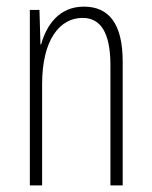

<svg xmlns="http://www.w3.org/2000/svg" viewBox="-20 -559 458 579"><path d="M233 -539C158 -539 120 -483 104 -425H102L99 -529H70V0H107V-305C107 -439 160 -505 229 -505C282 -505 313 -463 313 -362V0H350V-373C350 -488 308 -539 233 -539Z"/></svg>

Font: Noto Sans Telugu ExtraCondensed ExtraLight
Style: Regular
Weight: 200
Width: 2
Designer: Jelle Bosma - Monotype Design Team
Foundry: Monotype Imaging Inc.
Version: Version 2.005